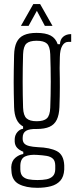

<svg xmlns="http://www.w3.org/2000/svg" viewBox="-20 -767 372 940"><path d="M162.5 152.5Q106.5 152.5 72.2 134.2Q38 116 36 70Q36 66 35.5 61.5Q35 57 35 51.5Q36.5 21.5 54.5 6Q72.5 -9.5 94 -13V-24Q74 -32 63.5 -43.8Q53 -55.5 52 -73.5Q52 -77.5 52 -80.2Q52 -83 52 -86.5Q53 -106.5 65.2 -120.5Q77.5 -134.5 93 -136.5V-148Q71.5 -159.5 60.8 -183Q50 -206.5 49 -243Q48 -280 47.5 -309Q47 -338 47 -365Q47 -392 47.5 -423.8Q48 -455.5 49 -497.5Q50 -536.5 61.5 -560.2Q73 -584 97 -595Q121 -606 159.5 -606Q203 -606 227.8 -593Q252.5 -580 262.5 -550.5H273.5Q274.5 -574.5 289.5 -587.2Q304.5 -600 328.5 -600V-562H314.5Q296 -562 284.8 -542.8Q273.5 -523.5 273 -486.5L272 -433.5Q272.5 -407 272.8 -384.2Q273 -361.5 273 -340Q273 -318.5 272.5 -295Q272 -271.5 271 -243Q269.5 -204.5 258 -180.8Q246.5 -157 222.5 -146.2Q198.5 -135.5 159.5 -135.5Q125 -136.5 108 -126.8Q91 -117 91 -92.5V-86Q91.5 -72.5 99.2 -64.2Q107 -56 123.2 -52Q139.5 -48 165 -46.5Q225 -44.5 258.5 -27Q292 -9.5 294.5 42Q294.5 47.5 294.5 52.5Q294.5 57.5 294.5 63Q292.5 98.5 275.2 117.8Q258 137 228.8 144.8Q199.5 152.5 162.5 152.5ZM163.5 114.5Q188.5 114.5 207.8 110.8Q227 107 238.5 95.5Q250 84 250.5 62Q250.5 56.5 250.5 52Q250.5 47.5 250.5 43Q250 20 238.8 9.8Q227.5 -0.5 208.2 -3.8Q189 -7 163.5 -8.5Q126 -11.5 103.2 -1.2Q80.5 9 79.5 43.5Q79.5 48 79.5 52.8Q79.5 57.5 79.5 62Q80 85.5 91 96.5Q102 107.5 120.5 111Q139 114.5 163.5 114.5ZM159.5 -173.5Q194.5 -173.5 209.5 -187.5Q224.5 -201.5 226 -239.5Q227 -269.5 227.8 -301.8Q228.5 -334 228.5 -367.2Q228.5 -400.5 227.8 -434.5Q227 -468.5 226 -501.5Q224.5 -540 209.5 -553.8Q194.5 -567.5 159.5 -567.5Q124.5 -567.5 109.5 -553.8Q94.5 -540 93 -501.5Q92 -468.5 91.5 -434.5Q91 -400.5 91 -367.2Q91 -334 91.5 -301.8Q92 -269.5 93 -239.5Q94.5 -201.5 110 -187.5Q125.5 -173.5 159.5 -173.5ZM82.5 -640.5 143 -747H176.5L237 -640.5H199.5L160.5 -714L120 -640.5Z"/></svg>

Font: Big Shoulders Display Thin Light
Style: Regular
Weight: 300
Version: Version 2.002